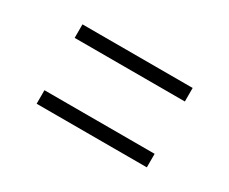

<svg xmlns="http://www.w3.org/2000/svg" viewBox="-62 -628 793 664"><g transform="rotate(30 334.5 -296.5)"><path d="M554.5 -455V-401H114.5V-455ZM554.5 -192V-138H114.5V-192Z"/></g></svg>

Font: Merriweather 96pt
Style: Regular
Weight: 400
Version: Version 2.100